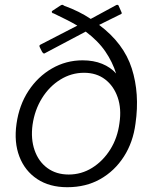

<svg xmlns="http://www.w3.org/2000/svg" viewBox="-20 -772 638 802"><path d="M546 -256Q536 -178 497.5 -118Q459 -58 399 -24Q339 10 261 10Q187 10 135.5 -24Q84 -58 61 -118Q38 -178 49 -255Q60 -333 99 -392.5Q138 -452 197 -486Q256 -520 325 -520Q371 -520 406.5 -505.5Q442 -491 465 -465Q450 -513 420 -557Q390 -601 338 -640L168 -550Q164 -547 160.5 -550Q157 -553 155 -557L147 -573Q142 -582 148 -585L303 -665Q281 -678 256 -690.5Q231 -703 204 -716Q199 -716 197 -720Q195 -724 199 -727L231 -748Q237 -752 240 -752Q243 -752 248 -748Q281 -736 308 -722.5Q335 -709 359 -693L466 -751Q470 -753 473 -751Q476 -749 476 -747L487 -722Q488 -720 488.5 -718Q489 -716 487 -714L394 -668Q497 -591 530.5 -486Q564 -381 546 -256ZM267 -43Q320 -43 365 -71Q410 -99 440.5 -147.5Q471 -196 479 -258Q488 -318 471.5 -365.5Q455 -413 419 -440.5Q383 -468 331 -468Q278 -468 232 -439.5Q186 -411 155.5 -362Q125 -313 116 -251Q108 -192 124.5 -144.5Q141 -97 178 -70Q215 -43 267 -43Z"/></svg>

Font: Libre Franklin Thin Light
Style: Italic
Weight: 300
Italic angle: -8°
Version: Version 3.000